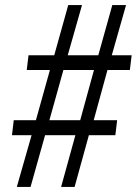

<svg xmlns="http://www.w3.org/2000/svg" viewBox="-20 -734 537 754"><path d="M46 0 104 -203H27L34 -262H121L176 -459H85L92 -517H193L248 -714H302L246 -517H366L421 -714H475L419 -517H497L490 -459H402L348 -262H440L433 -203H329L273 0H220L276 -203H157L100 0ZM174 -262H295L349 -459H229Z"/></svg>

Font: Noto Serif Condensed
Style: Italic
Weight: 400
Width: 3
Italic angle: -12°
Designer: Monotype Design Team
Foundry: Monotype Imaging Inc.
Version: Version 2.014; ttfautohint (v1.8.4.7-5d5b)